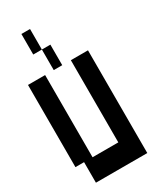

<svg xmlns="http://www.w3.org/2000/svg" viewBox="-256 -1112 1013 1214"><g transform="rotate(-30 250.0 -505.0)"><path d="M188 -880H125V-1030H188ZM188 -730V-880H250V-730ZM438 -730V20H63V-130H0V-730H125V-130H313V-730Z"/></g></svg>

Font: 2P VHS
Style: Regular
Weight: 400
Designer: CodeMan38
Foundry: CodeMan38
Version: Version 3.000